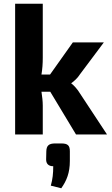

<svg xmlns="http://www.w3.org/2000/svg" viewBox="-20 -720 597 1028"><path d="M553 0 408 -220C396 -241 374 -265 362 -273V-275C374 -283 396 -302 408 -322L536 -493H370L248 -321H202C207 -350 209 -380 209 -411V-700H61V0H209V-155C209 -177 206 -203 202 -229H249L387 0ZM276 48C242 48 229 59 228 90L227 134C227 157 240 170 265 170C265 208 262 239 252 274L308 288C337 247 354 205 354 142V90C354 59 343 48 308 48Z"/></svg>

Font: SnT
Style: Bold
Weight: 700
Designer: Natanael Gama
Version: Version 1.001;PS 001.001;hotconv 1.0.70;makeotf.lib2.5.58329